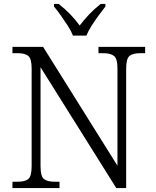

<svg xmlns="http://www.w3.org/2000/svg" viewBox="-20 -951 788 971"><path d="M43 0V-32H70Q106 -32 123 -45.5Q140 -59 140 -111V-605Q140 -655 122.5 -668.5Q105 -682 70 -682H43V-714H198L574 -113V-605Q574 -655 556 -668.5Q538 -682 503 -682H478V-714H714V-682H688Q653 -682 635.5 -668.5Q618 -655 618 -603V0H568L185 -611V-111Q185 -59 202.5 -45.5Q220 -32 255 -32H281V0ZM349 -771Q340 -794 323 -820.5Q306 -847 287.5 -873Q269 -899 253 -918V-931H277Q310 -905 335.5 -878.5Q361 -852 383 -822Q406 -852 431 -878.5Q456 -905 489 -931H513V-918Q498 -899 479 -873Q460 -847 443 -820.5Q426 -794 417 -771Z"/></svg>

Font: Noto Serif Tamil Light
Style: Regular
Weight: 300
Designer: Indian Type Foundry, Tom Grace, and the Monotype Design Team
Foundry: Monotype Imaging Inc.
Version: Version 2.004; ttfautohint (v1.8.4.7-5d5b)